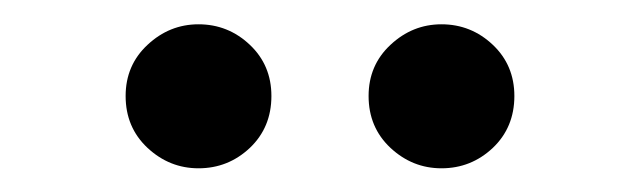

<svg xmlns="http://www.w3.org/2000/svg" viewBox="-20 -724 540 162"><path d="M147.5 -582Q123 -582 104.5 -599.2Q86 -616.5 86 -643Q86 -669 104.5 -686.2Q123 -703.5 147.5 -703.5Q172.5 -703.5 190.8 -686.2Q209 -669 209 -643Q209 -616.5 190.8 -599.2Q172.5 -582 147.5 -582ZM352.5 -582Q328 -582 309.5 -599.2Q291 -616.5 291 -643Q291 -669 309.5 -686.2Q328 -703.5 352.5 -703.5Q377.5 -703.5 395.8 -686.2Q414 -669 414 -643Q414 -616.5 395.8 -599.2Q377.5 -582 352.5 -582Z"/></svg>

Font: Geologica Light
Style: Regular
Weight: 300
Designer: Sindre Bremnes, Frode Helland
Foundry: Monokrom Skriftforlag AS
Version: Version 1.010; ttfautohint (v1.8.4.7-5d5b);gftools[0.9.28]